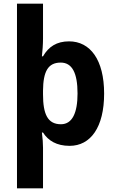

<svg xmlns="http://www.w3.org/2000/svg" viewBox="-20 -873 625 1040"><path d="M544 -366C544 -549 469 -649 354 -649C287 -649 243 -620 213 -568H207C210 -593 213 -634 213 -664V-853H72V147H213V-73C213 -94 211 -126 207 -155H213C241 -111 287 -83 357 -83C471 -83 544 -184 544 -366ZM400 -367C400 -262 372 -200 310 -200C238 -200 213 -255 213 -362V-382C214 -486 240 -534 309 -534C370 -534 400 -479 400 -367Z"/></svg>

Font: Noto Sans Kannada UI SemiCondensed
Style: Bold
Weight: 700
Width: 4
Designer: Jelle Bosma - Monotype Design Team
Foundry: Monotype Imaging Inc.
Version: Version 2.005